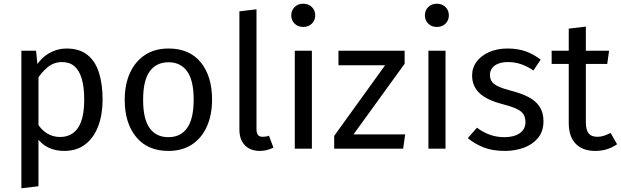

<svg xmlns="http://www.w3.org/2000/svg" viewBox="-20 -800 3340 1033"><path d="M337 -539Q407 -539 450 -505Q493 -471 512.5 -409Q532 -347 532 -264Q532 -184 508.5 -121.5Q485 -59 439 -23.5Q393 12 325 12Q278 12 240.5 -6Q203 -24 177 -61L178 -142Q198 -105 230.5 -84Q263 -63 303 -63Q366 -63 399.5 -112Q433 -161 433 -264Q433 -333 419.5 -377.5Q406 -422 380 -444Q354 -466 314 -466Q268 -466 233.5 -436Q199 -406 179 -371L171 -440Q200 -488 244 -513.5Q288 -539 337 -539ZM95 -527H174L183 -439L187 -400V202L95 213Z M887 -539Q1000 -539 1060.5 -464Q1121 -389 1121 -264Q1121 -183 1093.5 -120.5Q1066 -58 1013.5 -23Q961 12 886 12Q774 12 712.5 -63Q651 -138 651 -263Q651 -345 679 -407Q707 -469 759.5 -504Q812 -539 887 -539ZM887 -465Q821 -465 785.5 -416Q750 -367 750 -263Q750 -160 785 -111Q820 -62 886 -62Q952 -62 987 -111.5Q1022 -161 1022 -264Q1022 -367 987 -416Q952 -465 887 -465Z M1378 12Q1328 12 1298 -18Q1268 -48 1268 -104V-739L1360 -750V-106Q1360 -85 1367.5 -74.5Q1375 -64 1393 -64Q1403 -64 1411.5 -65.5Q1420 -67 1427 -70L1451 -6Q1436 2 1417 7Q1398 12 1378 12Z M1566 -527H1658V0H1566ZM1611 -780Q1640 -780 1658 -762Q1676 -744 1676 -717Q1676 -691 1658 -673Q1640 -655 1611 -655Q1583 -655 1565 -673Q1547 -691 1547 -717Q1547 -744 1565 -762Q1583 -780 1611 -780Z M1801 -527H2157V-457L1882 -77H2160L2149 0H1778V-69L2052 -449H1801Z M2285 -527H2377V0H2285ZM2330 -780Q2359 -780 2377 -762Q2395 -744 2395 -717Q2395 -691 2377 -673Q2359 -655 2330 -655Q2302 -655 2284 -673Q2266 -691 2266 -717Q2266 -744 2284 -762Q2302 -780 2330 -780Z M2710 -539Q2766 -539 2809 -523.5Q2852 -508 2889 -479L2850 -421Q2815 -444 2782.5 -455Q2750 -466 2713 -466Q2683 -466 2661 -457.5Q2639 -449 2627.5 -433.5Q2616 -418 2616 -397Q2616 -376 2626.5 -361Q2637 -346 2662 -334.5Q2687 -323 2729 -312Q2785 -298 2824 -277.5Q2863 -257 2883.5 -225.5Q2904 -194 2904 -148Q2904 -93 2874.5 -57.5Q2845 -22 2797.5 -5Q2750 12 2696 12Q2629 12 2580.5 -7.5Q2532 -27 2497 -57L2546 -113Q2578 -89 2614.5 -75.5Q2651 -62 2694 -62Q2746 -62 2776.5 -83.5Q2807 -105 2807 -142Q2807 -168 2796.5 -185Q2786 -202 2758 -215Q2730 -228 2679 -241Q2594 -264 2557 -301.5Q2520 -339 2520 -394Q2520 -436 2545 -469Q2570 -502 2613 -520.5Q2656 -539 2710 -539Z M3040 -646 3132 -657V-142Q3132 -102 3146.5 -83Q3161 -64 3195 -64Q3212 -64 3229 -69.5Q3246 -75 3265 -85L3300 -24Q3274 -6 3245 3Q3216 12 3182 12Q3115 12 3077.5 -26.5Q3040 -65 3040 -138ZM2948 -527H3257L3247 -456H2948Z"/></svg>

Font: Fira Sans Variable
Style: Regular
Weight: 400
Designer: Carrois Corporate & Edenspiekermann AG
Foundry: Carrois Corporate GbR & Edenspiekermann AG
Version: Version 4.202